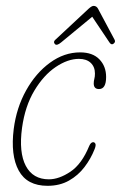

<svg xmlns="http://www.w3.org/2000/svg" viewBox="-20 -608 401 636"><path d="M241.5 -413Q204.5 -413 164.5 -386Q124.5 -359 93.8 -307.8Q63 -256.5 53 -184.5Q42 -103 65.5 -58.5Q89 -14 142 -14Q175.5 -14 213.2 -39.2Q251 -64.5 275.5 -124.5Q281 -137 288.5 -137Q293.5 -137 296 -131.8Q298.5 -126.5 293 -113Q281 -82.5 260 -54.8Q239 -27 208.5 -9.8Q178 7.5 137.5 7.5Q69.5 7.5 42 -43Q14.5 -93.5 25.5 -181Q34.5 -251 66.5 -308.5Q98.5 -366 145.5 -400.2Q192.5 -434.5 245.5 -434.5Q287 -434.5 309.2 -411.5Q331.5 -388.5 331.5 -353Q331.5 -313 308 -313Q290.5 -313 290.5 -331.5Q290.5 -339.5 292.5 -346.8Q294.5 -354 294.5 -364.5Q294.5 -386.5 280.5 -399.8Q266.5 -413 241.5 -413ZM182.5 -467.5Q167.5 -455 161.5 -462.5Q155.5 -469.5 163.5 -476.5L274 -579.5Q284 -588.5 290 -588.5Q299.5 -588.5 304.5 -579.5L359.5 -476.5Q364 -468.5 355 -462.5Q348.5 -458.5 342.5 -467.5L285.5 -552.5Z"/></svg>

Font: Fraunces 144pt S100 Thin
Style: Italic
Weight: 100
Italic angle: -16°
Version: Version 1.000; ttfautohint (v1.8.3)